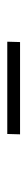

<svg xmlns="http://www.w3.org/2000/svg" viewBox="212 -934 76 541"><g transform="rotate(-90 250.5 -664.0)"><path d="M143 -682H403L402 -646H142Z"/></g></svg>

Font: Literata 60pt ExtraLight
Style: Italic
Weight: 250
Italic angle: -2°
Designer: Latin by Veronika Burian and Jose Scaglione. Greek by Irene Vlachou. Cyrillic by Vera Evstafieva
Foundry: TypeTogether
Version: Version 3.103;gftools[0.9.29]